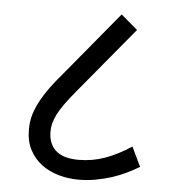

<svg xmlns="http://www.w3.org/2000/svg" viewBox="-48 -676 647 721"><g transform="rotate(5 275.5 -316.0)"><path d="M381.8 -632.3 444.3 -579.1 234.4 -326.2Q210.9 -297.9 195.3 -275.9Q179.7 -253.9 170.9 -236.3Q162.1 -218.8 157.7 -202.6Q153.8 -187 153.8 -171.4Q153.8 -144.5 162.6 -126Q170.9 -107.4 186.5 -95.7Q202.1 -84 222.7 -79.1Q243.2 -74.2 267.6 -74.2Q319.3 -74.2 367.2 -91.3Q415 -108.4 465.3 -141.6L500.5 -67.9Q477.5 -54.2 452.1 -42Q426.8 -29.8 398.4 -20.5Q370.1 -11.7 339.4 -5.9Q308.1 0 273.4 0Q235.4 0 199.2 -10.3Q163.1 -20.5 134.8 -41.5Q106.4 -62.5 89.4 -94.7Q72.3 -127 72.3 -171.4Q72.3 -194.8 77.1 -216.8Q82 -238.3 93.8 -263.7Q105.5 -289.1 126 -319.3Q146.5 -349.6 179.7 -388.2Z"/></g></svg>

Font: NotoSans
Style: Regular
Weight: 400
Designer: Monotype Design team
Foundry: Monotype Imaging Inc.
Version: Version 1.04; ttfautohint (v1.4.1)